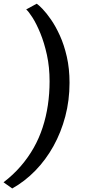

<svg xmlns="http://www.w3.org/2000/svg" viewBox="-32 -876 475 1059"><path d="M351.5 -419Q351.5 -322.5 328.2 -234.2Q305 -146 262.8 -70Q220.5 6 162.8 65.2Q105 124.5 35.5 163.5L-12.5 129.5Q41 88.5 82.2 40.8Q123.5 -7 153.8 -60.5Q184 -114 203.2 -173Q222.5 -232 232 -296Q241.5 -360 241.5 -427.5Q241.5 -506 226.8 -573.2Q212 -640.5 190.5 -692.8Q169 -745 147.5 -778.8Q126 -812.5 112.5 -824L170.5 -855.5Q181.5 -848.5 202.8 -826.5Q224 -804.5 249.5 -767.8Q275 -731 298.2 -680Q321.5 -629 336.5 -563.5Q351.5 -498 351.5 -419Z"/></svg>

Font: Merriweather 24pt SemiBold
Style: Italic
Weight: 600
Italic angle: -7.8°
Version: Version 2.101